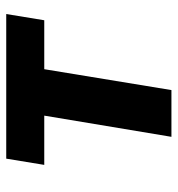

<svg xmlns="http://www.w3.org/2000/svg" viewBox="3 -573 570 616"><g transform="rotate(-90 288.0 -265.0)"><path d="M157 0H307L374 -408H531L551 -530H87L67 -408H225Z"/></g></svg>

Font: Iosevka Sparkle Heavy
Style: Italic
Weight: 900
Italic angle: -9°
Designer: Belleve Invis
Foundry: Belleve Invis
Version: Version 4.5.0; ttfautohint (v1.8.3)